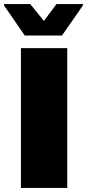

<svg xmlns="http://www.w3.org/2000/svg" viewBox="-32 -925 428 945"><path d="M71 0V-688H299V0ZM90 -750 -12 -898V-905H117L184 -822L246 -905H376V-898L273 -750Z"/></svg>

Font: Saira Expanded ExtraBold
Style: Regular
Weight: 800
Width: 7
Designer: Hector Gatti with collaboration of the Omnibus-Type team
Foundry: Omnibus-Type
Version: Version 1.101